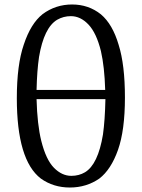

<svg xmlns="http://www.w3.org/2000/svg" viewBox="-20 -822 631 856"><path d="M296 -750Q263 -750 235 -734Q176 -699 154 -568Q145 -507 143 -421H449Q446 -524 430 -594Q410 -675 374.5 -712.5Q339 -750 296 -750ZM298 -38Q332 -38 359 -54Q417 -89 439 -222Q448 -286 450 -380H143Q146 -267 164 -194Q185 -110 220.5 -74Q256 -38 298 -38ZM423 -26Q365 14 291.5 14Q218 14 162 -26Q55 -108 55 -384Q55 -533 86 -623Q117 -717 170 -759Q228 -802 301.5 -802Q375 -802 430 -758Q482 -714 509 -622Q537 -533 537 -387Q537 -241 506 -153.5Q475 -66 423 -26Z"/></svg>

Font: Early Summer Mincho Screen
Style: Regular
Weight: 400
Designer: GuiWonder
Version: Version 1.002